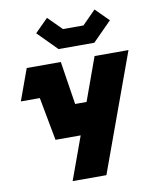

<svg xmlns="http://www.w3.org/2000/svg" viewBox="-102 -1048 928 1126"><g transform="rotate(-10 362.0 -484.5)"><path d="M20 -513 88 -700H291L331 -443H399L492 -700H694L439 0H238L331 -256H181L133 -513ZM178 -891 256 -969 337 -888H459L539 -969L617 -891L504 -777H291Z"/></g></svg>

Font: Clickuper
Style: Bold
Weight: 700
Designer: Denis Ignatov
Foundry: Denis Ignatov
Version: Version 1.10 April 16, 2021